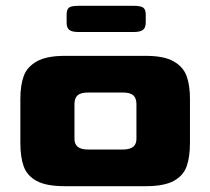

<svg xmlns="http://www.w3.org/2000/svg" viewBox="-20 -640 723 660"><path d="M50 -149V-300Q50 -347 61.5 -378.5Q73 -410 106.5 -429Q140 -448 203 -448H481Q544 -448 577 -429Q610 -410 621.5 -378.5Q633 -347 633 -300V-149Q633 -100 621.5 -68Q610 -36 577 -18Q544 0 481 0H203Q139 0 106 -18Q73 -36 61.5 -68Q50 -100 50 -149ZM402 -126Q427 -126 438.5 -136Q450 -146 449 -166V-282Q449 -303 438 -312.5Q427 -322 402 -322H284Q258 -322 247 -312.5Q236 -303 236 -282V-166Q235 -146 246.5 -136Q258 -126 283 -126ZM209 -563V-589Q209 -608 217.5 -614Q226 -620 249 -620H441Q463 -620 472 -614Q481 -608 481 -589V-563Q481 -544 471 -537Q461 -530 441 -530H249Q228 -530 218.5 -537Q209 -544 209 -563Z"/></svg>

Font: Gold Bold
Style: Regular
Weight: 400
Designer: jaiki
Version: Version 1.000